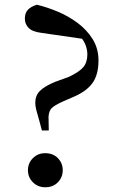

<svg xmlns="http://www.w3.org/2000/svg" viewBox="-20 -777 495 811"><path d="M171 14Q140 14 119 -7Q98 -28 98 -58Q98 -88 119 -109Q140 -130 171 -130Q204 -130 224.5 -109Q245 -88 245 -58Q245 -28 224.5 -7Q204 14 171 14ZM396 -522Q396 -461 370.5 -426Q345 -391 291 -368L245 -348Q210 -332 198.5 -320.5Q187 -309 185 -285L186 -226H157L146 -267Q138 -294 133.5 -311.5Q129 -329 129 -343Q129 -373 148 -392.5Q167 -412 212 -431L270 -452Q315 -473 332 -493.5Q349 -514 349 -548Q348 -586 325 -615.5Q302 -645 252 -675L357 -609L156 -638Q116 -643 100.5 -659.5Q85 -676 85 -698Q85 -723 98.5 -736.5Q112 -750 136 -757Q178 -747 223.5 -728Q269 -709 308 -680Q347 -651 371.5 -611.5Q396 -572 396 -522Z"/></svg>

Font: Noto Serif SC ExtraLight SemiBold
Style: Regular
Weight: 600
Version: Version 2.002-H1;hotconv 1.1.0;makeotfexe 2.6.0